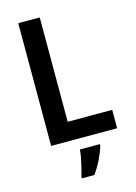

<svg xmlns="http://www.w3.org/2000/svg" viewBox="-137 -786 764 1079"><g transform="rotate(-15 245.0 -246.5)"><path d="M81 0V-714H206V-107H465V0ZM348 71Q338 105 318 146Q298 187 273 221H201V208Q207 190 213.5 163.5Q220 137 225.5 109Q231 81 232 61H348Z"/></g></svg>

Font: Noto Sans Khmer UI SemiCondensed SemiBold
Style: Regular
Weight: 600
Width: 4
Designer: Danh Hong and the Monotype Design Team
Foundry: Monotype Imaging Inc.
Version: Version 2.002; ttfautohint (v1.8.4.7-5d5b)